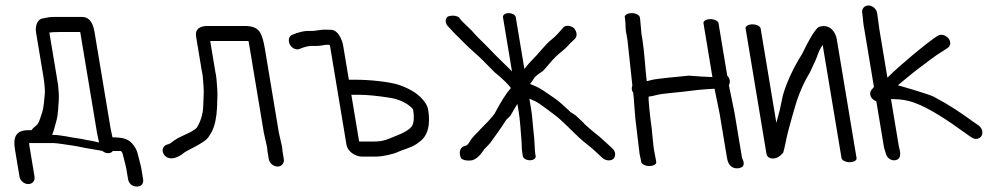

<svg xmlns="http://www.w3.org/2000/svg" viewBox="-20 -578 3678 702"><path d="M172.6 -516C164.4 -516 152.3 -514 134.5 -510.3C114.6 -506.1 108.4 -480 111.8 -459.5L138.8 -297.2C141.2 -282.5 142.6 -271.7 142.8 -265.6C143.5 -250.2 144.9 -245.4 143.8 -235.2C141.5 -213.5 140.3 -185.9 134.2 -166.8C123.8 -138.7 124.6 -128 108.1 -115.2C102.2 -110.6 98.9 -107.7 95 -102H83.5C33.4 -102 28.3 -70.5 34.7 -31.8L51.2 67.5C53.8 83.1 68.3 95 83.3 95C98.3 95 108.8 83.1 106.2 67.5L88.9 -36.5C87.4 -45.5 86.6 -50.7 86.5 -54.8C86.7 -54.9 89.3 -55 91.3 -55H175.2C188.3 -55 233.2 -47.3 248.8 -45.3C267.8 -42.7 287.4 -36.9 308.9 -34.1L354.4 -26.3C358.6 -22.1 366.8 -18 374.4 -18C381.5 -18 386.4 -18.9 393 -26H421.5C421.6 -26 427.6 -22.6 429.3 -12.5L429.4 -12L438.4 23.7C440.1 29.8 441.1 34.1 441.6 37.5L448.1 76.5C449.3 83.7 452.6 91.5 459.6 97.1C466 102.4 473.5 104 480.2 104C487.4 104 494.9 102.1 499.5 96C503.8 90.4 504.3 83.2 503.1 76.5L496.6 37.5C495.8 32.3 494.4 26.3 492.7 20.3L484.5 -11.4C482.6 -21.8 477.6 -33.9 470.1 -44.7C451.2 -72 427.8 -75.6 391.2 -75.9L384.1 -109.9L326.2 -457.5C322.2 -481.7 313.9 -516 279.6 -516ZM334.9 -91.2 342.2 -57C334 -58.4 321.4 -62.4 309.8 -63.9C295.3 -65.8 284.5 -69.6 264 -72.2C238.9 -75.3 203.8 -84.8 170.6 -85C172.8 -90 176 -98.8 177.8 -105.9C185.3 -134.8 190.3 -142.8 192.6 -178.1L194.8 -210.8C196.1 -229.8 194.2 -246.8 192.5 -266.4L192.5 -266.9L160.5 -459C166.4 -460.1 181.1 -461 201.4 -461H273.3Z M1017.7 3.5 1013.1 -24C1012.4 -27.9 1012 -32.5 1011.7 -37.9L1011.7 -38.8L999.3 -94.5L948.5 -399.7C944.1 -426.4 939 -445.5 931.2 -458.8C920.6 -477.5 899 -483 876.2 -483H737.2C711.9 -483 692.3 -471.8 696.9 -444.5L717.9 -318.1L718.1 -317.6C722.4 -300 722.1 -283.8 724.2 -262.4C726.2 -241.3 723.3 -213.2 723.1 -192.1C722.5 -162.6 714.6 -135.6 699.3 -111C697.4 -107.9 685.4 -98.7 661.6 -87.8C636.5 -76.6 619.7 -67.7 610 -59.4C602.6 -53.2 596.6 -50.5 593.2 -50.1L592.2 -49.9L591.1 -49.6C577.3 -45 570.8 -32.2 577 -17.5C585.6 2.2 606.6 2.4 617.8 -0.4C630.8 -3.7 642.1 -10.8 648.2 -15.9C655.3 -21.7 665.5 -27.9 678.9 -34.2C715.4 -52.8 736.4 -66.1 744.1 -79.6C747.5 -85.5 750.8 -90.8 754 -95.7L754.3 -96.2L754.6 -96.7C765.5 -118.8 771.6 -147.6 773.4 -182.7C775.2 -217.2 775.6 -241 774.1 -255.7C772 -277.2 772.4 -294.4 766.8 -318.4L748.6 -428H885.3C886.4 -428 886.9 -428 888.3 -427.9C888.3 -427.8 888.8 -426.3 889.5 -424.1L944.5 -93.5L956.4 -40.2C956.6 -35.8 957.4 -28.3 958.1 -23.9L962.7 3.5C965.2 18.5 979.7 31 994.8 31C1009.8 31 1020.2 18.5 1017.7 3.5Z M1264.6 -231.5H1290.5C1320.7 -231.5 1358.9 -227.9 1404.7 -220.6C1434.8 -216 1460.3 -205 1480.4 -188.5C1488.4 -181.8 1490.3 -177.5 1490.6 -176C1495.1 -149.1 1493.2 -130.1 1487 -118.3C1481.6 -107.8 1461.2 -93.7 1425.8 -80.4C1399.7 -69.8 1383.6 -60.5 1346.1 -60.5H1295.2L1293 -61.2ZM1170.1 -469.6C1156.3 -470.5 1133.1 -465 1123.9 -465H1106.9C1094.3 -465 1080.7 -462.1 1063.3 -456.4L1050.1 -451.3C1033.7 -445.6 1033.7 -427.4 1039.6 -415.7C1045.5 -404.2 1061 -392 1077.6 -400L1089.9 -404.6C1101 -408.2 1110.6 -410 1116 -410H1135.3C1144.3 -410 1153.5 -410.9 1162.5 -412.7C1172.1 -414.8 1176.1 -414.4 1184.9 -414.2C1185.5 -412.9 1186.7 -409.9 1186.9 -408.6L1246.6 -50C1251.5 -20.5 1282.6 -5.5 1302.7 -5.5H1355.3C1380 -5.5 1420.9 -15.1 1436.9 -23.3L1450.1 -28.6C1468.8 -35.2 1494.2 -42.8 1512.7 -58.7C1544.2 -80.2 1554.7 -121.5 1545.4 -177C1543.8 -187 1538.8 -197.1 1532 -206.1C1513.7 -231.7 1483.5 -251.3 1444.2 -265.7C1405.4 -279.9 1327.1 -286.5 1281.3 -286.5H1255.5L1234.5 -412.4C1231.9 -428 1217.7 -469 1190 -469C1182.8 -469 1176.2 -469.2 1170.1 -469.6Z M1938.5 -7 1936.9 -17C1936 -22.1 1935.3 -31.1 1935 -43.1C1934.9 -55.5 1932.8 -79.6 1928.7 -117C1926.6 -135.9 1926.4 -151.3 1922.8 -173L1915.4 -217.3C1921.1 -214.8 1930.5 -210.3 1938.8 -206.9C1944.1 -204.7 1969.9 -187.1 2010.5 -155.7C2032.5 -140.2 2076.3 -93.9 2097.3 -75L2116.2 -58.5C2124.5 -51.5 2132.6 -45 2140.4 -39C2150 -31.4 2173.2 -8.9 2184 0.6C2197.3 11.1 2214.1 10.3 2222.9 2.7C2231.1 -5.9 2232.9 -22.9 2218.4 -36.1L2172 -78.3L2171.5 -78.6C2164.1 -84.3 2156.4 -90.5 2148.4 -97.2L2129.2 -113.7C2125.4 -116.6 2120.3 -121.4 2114.1 -127.7L2113.4 -129.3L2112.9 -129.8C2104.9 -137.3 2095.5 -146 2084.6 -156.2L2065.6 -168.4C2060.7 -173.8 2055.1 -179.1 2048.5 -184.4C2032.7 -199.8 2014.9 -214.5 1998.5 -225.2C1969.3 -244.1 1959.5 -254.4 1929.1 -266.5L1918.1 -270.9C1920.1 -273.6 1923.5 -278.2 1926.5 -282.7L1936.1 -296.7C1946.9 -306.6 1948 -306.8 1964.7 -318.1C1983.8 -337.9 1993.8 -353.1 2012.2 -371C2029.5 -388.1 2044 -394.8 2063 -418L2081.6 -435.6C2093.9 -447.9 2086.8 -466.5 2077.7 -476C2070.3 -481.6 2054 -487.7 2041.9 -480C2026.9 -463.9 2015.3 -447.8 1996 -432.8C1974.7 -416.7 1950.1 -382.7 1925.9 -358.8C1916.6 -349.9 1908.3 -340.3 1897.3 -325.8L1865.8 -515C1864.5 -523.2 1852.7 -530 1839.9 -530C1827.1 -530 1817.6 -523.2 1819 -515L1852 -316.6C1844 -325.1 1834.5 -334.6 1825.1 -343.4C1806.6 -361.1 1784.1 -383.8 1756.3 -412.8L1728.7 -440C1720.1 -448.7 1712.2 -457.4 1704.9 -466C1689.8 -481.6 1677.5 -491.6 1665.7 -504.4L1658 -514.5L1657.5 -515C1645.2 -522.7 1627.1 -521.8 1617.4 -517.6C1608.6 -510.4 1605.2 -495.1 1618.1 -481.7L1626.5 -472.9C1632.2 -466.2 1639.2 -458.6 1646.2 -451.8C1662.6 -436.3 1678.7 -418.7 1698.6 -400.5L1729.2 -372.8C1749.3 -354.3 1767.1 -334.8 1788.4 -313.9C1820 -287.9 1839.6 -268.5 1848 -256.1C1831.9 -238.4 1811.5 -206.5 1788.3 -162.4C1779.3 -148.3 1751.7 -120.8 1737.4 -106.4C1726 -92.1 1707.2 -79 1696.8 -59C1688 -47.2 1690.1 -47.2 1674.4 -42.6C1660.7 -36.2 1657.5 -17.9 1665.3 -0.3C1672.5 8.6 1690.3 10.6 1705.4 8.2C1721 3.8 1733.5 -7.6 1744.8 -24C1750.3 -34.1 1763.1 -43.8 1772.8 -56C1786 -74.8 1816.4 -115.5 1831 -140L1845.7 -154.2C1851 -163.2 1857.1 -173.6 1863.8 -185.2C1867.1 -191 1869 -194 1871.8 -198.1L1876.2 -171.5C1881.9 -137.1 1883.7 -98 1886.6 -64.9C1888.5 -44.3 1886.3 -39.2 1890 -17L1891.7 -7C1893 1.2 1904.8 8 1917.6 8C1930.4 8 1939.9 1.2 1938.5 -7Z M2289.3 -530C2274.2 -530 2262.9 -523.2 2264.3 -515L2265.3 -509C2268.7 -488.6 2265 -476 2270.8 -451.6L2274.3 -430.6L2292.1 -265.3C2290.9 -262.3 2289.3 -256.3 2290.2 -251C2290.9 -246.7 2291.7 -244.1 2295.2 -238.6C2297.8 -219.4 2300.9 -162.6 2303 -144.3L2318.5 -14.7L2318.7 -14C2321 -4.4 2322.5 2.7 2323.2 7L2324.4 14C2325.8 22.5 2339.3 29 2354.3 29C2369.4 29 2380.8 22.5 2379.4 14L2378.2 7C2377.2 1.3 2375.8 -6.1 2373.9 -15.4C2365.7 -55.8 2365.7 -97.3 2358.3 -142.5C2357.7 -148.8 2348.4 -224.8 2352.3 -225C2359.5 -225.5 2368.3 -227.3 2380.1 -230.5C2390.1 -233.2 2409 -236 2434.8 -238.3C2461.1 -240.7 2493.3 -244.3 2531.4 -249.1C2549.3 -251.2 2571.9 -252.3 2592.5 -253.6L2610.9 -163.8L2638 -1C2640.6 14.3 2645.8 28 2661 35C2675.3 40 2690 36.8 2696.6 29.5C2704.1 17.3 2693.5 1.7 2693 -1L2665.7 -165.2L2644.9 -266.9C2650.6 -275.9 2650.2 -290.2 2639 -301.5L2607.1 -493C2605.7 -501.2 2592.1 -508 2577.1 -508C2562 -508 2550.7 -501.2 2552.1 -493L2584.8 -296.2C2556.1 -297.5 2537.3 -298.1 2498.1 -301.5C2456.8 -296.4 2383.6 -291.9 2357.6 -284.4C2352.3 -282.9 2349.6 -282.1 2344.6 -281C2339.9 -320.6 2335.4 -394.1 2329.2 -431L2325.6 -452.6L2320.5 -507.6L2319.3 -515C2317.9 -523.2 2304.3 -530 2289.3 -530Z M2706.1 -474 2782.5 -15C2783.6 -8.5 2789.5 1.9 2807.4 1.6C2818.4 1.3 2826.4 -4 2835.3 -11C2837 -13.1 2838.3 -14.8 2839.3 -16C2839.3 -16 2840.9 -17.6 2840.9 -17.6C2840.9 -17.6 2842.4 -16 2842.4 -16C2846 -27.5 2849.2 -40.5 2852 -55C2858.2 -86.5 2866.6 -118.3 2876.3 -151.6L2892.4 -206.6C2905.7 -246.5 2921.9 -281.9 2940.8 -312.6C2957.5 -346.7 2965.7 -366.3 2968.2 -373.1L2968.3 -373.4L2968.3 -374.1C2973.5 -389.4 2979.4 -401.4 2987.9 -413.6L3056.8 0C3058.2 8.2 3071.8 15 3086.8 15C3101.8 15 3113.2 8.2 3111.8 0L3039.4 -435C3036.2 -454 3022.4 -482.7 2991.1 -482.7C2983.9 -482.7 2976.9 -481 2971.8 -478C2971.8 -478 2971.4 -477.7 2971.4 -477.7C2971.4 -477.7 2971 -478 2971 -478C2952.5 -459.2 2935.9 -428.2 2912.6 -380.6C2882.6 -332.8 2858.1 -282.3 2842.6 -230.5L2831 -175.5C2826.5 -159.3 2822.5 -144.4 2818.5 -129L2761.1 -474C2759.7 -482.2 2746.1 -489 2731.1 -489C2716 -489 2704.7 -482.2 2706.1 -474Z M3132.3 -530.5 3133.3 -524.5C3135.7 -509.8 3135 -495.8 3140.3 -470.2L3175.3 -260.2C3175.1 -259.9 3174.4 -258.9 3173.6 -257.7C3171.5 -255.3 3169.9 -253.5 3167.2 -250.5C3157.6 -239.8 3161 -223.6 3172.4 -214.3C3175.9 -211.5 3178.6 -209.9 3184 -208L3211.5 -42.8C3212.5 -36.8 3213.9 -31.8 3216.8 -24L3218.8 -16.4C3222.6 -1 3237.5 10.4 3253.5 7.8C3282.7 2.7 3267.7 -35.6 3266.5 -42.7L3237.7 -215.5H3247.7C3273.6 -215.5 3300.2 -211 3324.2 -202.1C3381.8 -181.1 3453.7 -132.1 3509.5 -91.3L3531 -76.3C3546.2 -65.3 3561.9 -70.5 3568.2 -80.4C3574.7 -90.6 3573.4 -108.1 3557.5 -119.7L3537.1 -133.7C3491.8 -166.7 3454.7 -192 3394.1 -224.4C3376.1 -233.9 3262.9 -266.4 3262.9 -266.4C3283.1 -282.9 3315 -309.9 3336.5 -326C3362.4 -345.4 3399.1 -374.5 3429.3 -392.6L3429.6 -392.7L3444.1 -402.3C3458 -411 3456.4 -427.6 3447.5 -438.1C3439.1 -448 3422.1 -455.7 3408.7 -447.2L3393.6 -437.3C3369.2 -420.6 3274 -343.4 3224.6 -294.1L3195.1 -471.3L3187.9 -524.3L3186.9 -530.5C3184.4 -545.5 3170.2 -558 3155.2 -558C3140.2 -558 3129.8 -545.5 3132.3 -530.5Z"/></svg>

Font: MewTooHand
Style: BdCondLta
Weight: 400
Designer: Mew Too, Robert Jablonski
Version: Version 0.77